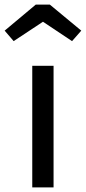

<svg xmlns="http://www.w3.org/2000/svg" viewBox="-48 -812 372 832"><path d="M11.2 -633.8 -27.8 -679.2 106.9 -792H168L304.2 -679.2L264.2 -633.8L138.2 -717.8ZM184.1 -526.9V0H91.8V-526.9Z"/></svg>

Font: FiraGO
Style: Regular
Weight: 400
Designer: bBox Type
Foundry: bBox Type GmbH
Version: Version 1.001;PS 001.001;hotconv 1.0.88;makeotf.lib2.5.64775